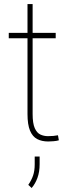

<svg xmlns="http://www.w3.org/2000/svg" viewBox="-20 -691 353 951"><path d="M23.4 0ZM267.1 -21 271.5 3.9Q260.7 7.3 244.9 8.5Q229 9.8 219.2 9.8Q187 9.8 164.1 -2.2Q141.1 -14.2 128.7 -43.9Q116.2 -73.7 116.2 -126.5V-501.5H23.4V-528.3H116.2V-670.9H141.6V-528.3H255.9V-501.5H141.6V-126.5Q141.6 -80.1 152.1 -56.4Q162.6 -32.7 179.9 -24.7Q197.3 -16.6 217.3 -16.6Q246.1 -16.6 267.1 -21ZM176.3 122.1Q176.3 160.6 165.5 189.9Q154.8 219.2 136.7 240.2L120.1 224.6Q136.2 201.2 144 178Q151.9 154.8 151.9 123V84.5H176.3Z"/></svg>

Font: Robert Sans Thin
Style: Regular
Weight: 100
Designer: Christian Robertson (extended by Adam Twardoch)
Foundry: Google
Version: Version 12.135;April 2, 2019;FontCreator 11.5.0.2425 64-bit;